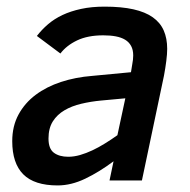

<svg xmlns="http://www.w3.org/2000/svg" viewBox="-20 -547 575 582"><path d="M312 0 324.2 -58.1Q281.2 -25.9 238.5 -5.4Q195.8 15.1 154.8 15.1Q84 15.1 50.5 -18.6Q17.1 -52.2 17.1 -119.1Q17.1 -164.6 36.1 -199.7Q55.2 -234.9 88.1 -259.5Q121.1 -284.2 165 -298.6Q209 -313 258.8 -316.9L377 -328.1L380.9 -352.1Q383.8 -366.7 383.8 -378.9Q383.8 -396 377.4 -407.7Q371.1 -419.4 359.4 -426.5Q347.7 -433.6 330.8 -436.8Q314 -439.9 293 -439.9Q246.1 -439.9 213.9 -424.6Q181.6 -409.2 163.1 -384.8L91.8 -438Q106.4 -457 125.5 -473.4Q144.5 -489.7 169.4 -501.5Q194.3 -513.2 225.8 -520Q257.3 -526.9 296.9 -526.9Q348.1 -526.9 384.3 -518.8Q420.4 -510.7 443.1 -494.6Q465.8 -478.5 476.3 -454.6Q486.8 -430.7 486.8 -398.9Q486.8 -383.8 484.1 -362.3Q481.4 -340.8 477.1 -317.9L410.2 0ZM359.9 -249 286.1 -242.2Q254.9 -239.3 226.1 -232.4Q197.3 -225.6 175.3 -212.6Q153.3 -199.7 140.1 -179Q127 -158.2 127 -127Q127 -96.2 143.3 -84Q159.7 -71.8 187 -71.8Q204.1 -71.8 222.7 -77.1Q241.2 -82.5 260 -91.3Q278.8 -100.1 298.1 -112.1Q317.4 -124 335.9 -137.2Z"/></svg>

Font: Clear Sans Medium
Style: Italic
Weight: 500
Italic angle: -12°
Foundry: Intel Corporation
Version: Version 1.00